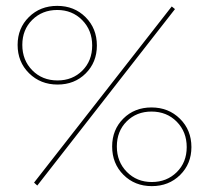

<svg xmlns="http://www.w3.org/2000/svg" viewBox="-20 -631 712 654"><path d="M40 -478Q40 -535 78.5 -573Q117 -611 175 -611Q233 -611 271.5 -572.5Q310 -534 310 -476Q310 -419 272 -381Q234 -343 176 -343Q118 -343 79 -381.5Q40 -420 40 -478ZM107 1 96 -9 565 -609 576 -600ZM176 -357Q227 -357 260.5 -390.5Q294 -424 294 -476Q294 -528 260 -562.5Q226 -597 175 -597Q124 -597 90 -563.5Q56 -530 56 -478Q56 -426 90 -391.5Q124 -357 176 -357ZM632 -130Q632 -73 593.5 -35Q555 3 497 3Q439 3 400.5 -35.5Q362 -74 362 -132Q362 -189 400 -227Q438 -265 496 -265Q554 -265 593 -226.5Q632 -188 632 -130ZM496 -251Q445 -251 411.5 -217.5Q378 -184 378 -132Q378 -80 412 -45.5Q446 -11 497 -11Q548 -11 582 -44.5Q616 -78 616 -130Q616 -182 582 -216.5Q548 -251 496 -251Z"/></svg>

Font: EauTestInfant Thin
Style: Italic
Weight: 250
Italic angle: -12°
Designer: Christian Thalmann (Catharsis Fonts)
Version: Version 0.001;PS 000.001;hotconv 1.0.88;makeotf.lib2.5.64775